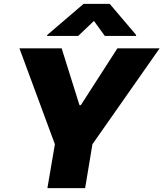

<svg xmlns="http://www.w3.org/2000/svg" viewBox="-20 -979 851 999"><path d="M81.1 -727.5H300.8L393.6 -431.6H400.4L590.8 -727.5H810.5L460.9 -228.5L422.9 0H226.6L265.6 -228.5ZM525.4 -792 468.8 -870.1 386.7 -792H224.6L225.6 -796.9L415 -959H550.8L688.5 -796.9L687.5 -792Z"/></svg>

Font: Inter Tight Black
Style: Italic
Weight: 900
Italic angle: -9.39999°
Designer: Rasmus Andersson
Foundry: rsms
Version: Version 3.004; ttfautohint (v1.8.4.7-5d5b)